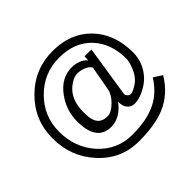

<svg xmlns="http://www.w3.org/2000/svg" viewBox="-210 -947 1429 1429"><g transform="rotate(-45 505.0 -232.5)"><path d="M493.2 232.4Q304.7 232.4 177.7 91.8Q52.7 -43.9 52.7 -238.3Q52.7 -429.7 187.5 -564Q322.3 -698.2 512.7 -698.2Q702.1 -698.2 815.9 -579.1Q929.7 -460 929.7 -267.6Q929.7 -161.1 857.4 -80.1Q826.2 -44.9 773.4 -17.6Q715.8 12.7 668.9 11.7Q631.8 11.7 609.9 -16.6Q587.9 -44.9 591.8 -86.9Q516.6 10.7 423.8 10.7Q270.5 10.7 271.5 -200.2Q271.5 -313.5 339.8 -407.2Q416 -512.7 529.3 -511.7Q560.5 -511.7 591.8 -501Q632.8 -487.3 650.4 -460.9L653.3 -502H725.6L662.1 -93.8Q663.1 -82 673.8 -71.3Q684.6 -60.5 699.2 -59.6Q713.9 -58.6 748 -78.1Q782.2 -97.7 798.8 -117.2Q825.2 -145.5 842.8 -193.4Q860.4 -237.3 861.3 -267.6Q861.3 -430.7 767.6 -529.8Q673.8 -628.9 512.7 -628.9Q350.6 -628.9 236.3 -514.6Q122.1 -400.4 122.1 -238.3Q122.1 -73.2 225.6 43.9Q334 163.1 493.2 163.1Q648.4 163.1 749 112.3Q840.8 65.4 901.4 -32.2L967.8 10.7Q892.6 136.7 765.6 189.5Q660.2 232.4 493.2 232.4ZM637.7 -398.4Q625 -423.8 585.9 -438.5Q554.7 -450.2 526.4 -450.2Q481.4 -450.2 429.7 -407.2Q353.5 -341.8 353.5 -214.8Q353.5 -148.4 366.2 -120.1Q389.6 -64.5 459 -64.5Q499 -64.5 546.4 -110.8Q593.8 -157.2 602.5 -205.1Z"/></g></svg>

Font: Puritan
Style: Italic
Weight: 400
Version: 2.0a